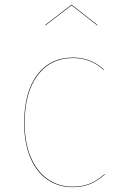

<svg xmlns="http://www.w3.org/2000/svg" viewBox="-20 -765 509 794"><path d="M410 -477 408 -476Q356 -525 282 -525Q189 -525 135.5 -453.5Q82 -382 82 -256Q82 -174 107.5 -114.5Q133 -55 178 -24Q223 7 280 7Q322 7 353.5 -6.5Q385 -20 412 -45L414 -44Q387 -19 355 -5Q323 9 280 9Q222 9 176.5 -22Q131 -53 105.5 -113Q80 -173 80 -256Q80 -383 133.5 -455Q187 -527 282 -527Q357 -527 410 -477ZM166 -661 275 -745H277L384 -661L382 -660L276 -743L168 -660Z"/></svg>

Font: FiraGO Two
Style: Regular
Weight: 100
Designer: bBox Type
Foundry: bBox Type GmbH
Version: Version 1.001